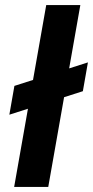

<svg xmlns="http://www.w3.org/2000/svg" viewBox="-20 -740 368 760"><path d="M17 -286 37 -400 328 -493 308 -379ZM36 0 163 -720H298L171 0Z"/></svg>

Font: DM Sans 11pt
Style: Bold Italic
Weight: 700
Italic angle: -10°
Version: Version 4.004;gftools[0.9.30]